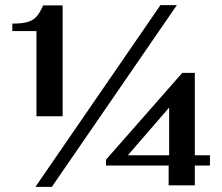

<svg xmlns="http://www.w3.org/2000/svg" viewBox="-20 -724 866 748"><path d="M637 -79H393V-102L690 -440H739V-119H798V-79H739V-2H637ZM639 -119V-305L478 -119ZM122 -603H28V-632Q65 -632 86.5 -638Q108 -644 121.5 -658.5Q135 -673 148 -703H224V-271H122ZM605 -704H669L182 4H118Z"/></svg>

Font: Fahkwang SemiBold
Style: Regular
Weight: 600
Designer: Suppakit Chalermlarp | Katatrad Co.,Ltd.
Foundry: Cadson Demak Co.,Ltd.
Version: Version 1.000; ttfautohint (v1.6)